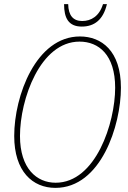

<svg xmlns="http://www.w3.org/2000/svg" viewBox="-20 -901 619 932"><path d="M377 -772C437 -772 481 -804 499 -881H480C462 -822 422 -799 379 -799C336 -799 312 -825 311 -881H291C291 -814 312 -772 377 -772ZM249 11C470 11 567 -292 567 -475C567 -655 472 -724 368 -724C155 -724 49 -436 49 -241C49 -69 138 11 249 11ZM250 -14C159 -14 77 -82 77 -241C77 -419 175 -699 366 -699C459 -699 539 -635 539 -475C539 -305 445 -14 250 -14Z"/></svg>

Font: Noto Serif Condensed Thin
Style: Italic
Weight: 100
Width: 3
Italic angle: -12°
Designer: Monotype Design Team
Foundry: Monotype Imaging Inc.
Version: Version 2.013